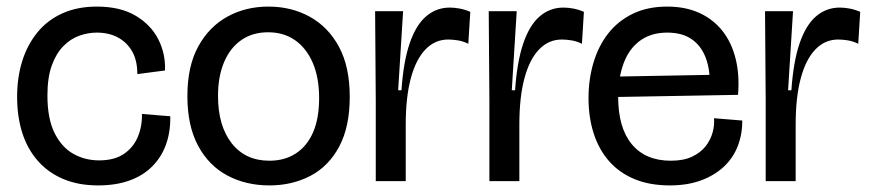

<svg xmlns="http://www.w3.org/2000/svg" viewBox="-20 -550 2643 583"><path d="M278 13Q218 13 172 -6.5Q126 -26 94.5 -62Q63 -98 47.5 -147Q32 -196 32 -256Q32 -315 47.5 -364.5Q63 -414 93.5 -451.5Q124 -489 169.5 -509.5Q215 -530 274 -530Q345 -530 391.5 -502.5Q438 -475 460.5 -431Q483 -387 481 -336L397 -325Q397 -367 381 -394.5Q365 -422 337.5 -436.5Q310 -451 274 -451Q247 -451 220.5 -441.5Q194 -432 172 -409.5Q150 -387 137 -350.5Q124 -314 124 -260Q124 -190 145.5 -146.5Q167 -103 202.5 -83Q238 -63 281 -63Q327 -63 356 -82.5Q385 -102 398.5 -134.5Q412 -167 411 -204L497 -197Q498 -151 484.5 -112.5Q471 -74 443 -45.5Q415 -17 373.5 -2Q332 13 278 13Z M798 13Q727 13 670.5 -17Q614 -47 581.5 -107.5Q549 -168 549 -258Q549 -349 582 -409Q615 -469 670.5 -499.5Q726 -530 795 -530Q865 -530 921 -499Q977 -468 1009.5 -407.5Q1042 -347 1042 -256Q1042 -165 1010 -105Q978 -45 922.5 -16Q867 13 798 13ZM798 -62Q845 -62 879 -84.5Q913 -107 931 -149Q949 -191 949 -252Q949 -314 930 -358.5Q911 -403 876.5 -427.5Q842 -452 794 -452Q747 -452 713 -428.5Q679 -405 660.5 -361.5Q642 -318 642 -259Q642 -168 683.5 -115Q725 -62 798 -62Z M1121 0V-245L1119 -516H1204L1189 -276H1199Q1205 -363 1224 -418.5Q1243 -474 1274 -500.5Q1305 -527 1346 -527Q1360 -527 1376 -524Q1392 -521 1408 -514L1402 -417Q1386 -425 1370 -427.5Q1354 -430 1341 -430Q1301 -430 1272 -400Q1243 -370 1227.5 -312.5Q1212 -255 1212 -172V0Z M1466 0V-245L1464 -516H1549L1534 -276H1544Q1550 -363 1569 -418.5Q1588 -474 1619 -500.5Q1650 -527 1691 -527Q1705 -527 1721 -524Q1737 -521 1753 -514L1747 -417Q1731 -425 1715 -427.5Q1699 -430 1686 -430Q1646 -430 1617 -400Q1588 -370 1572.5 -312.5Q1557 -255 1557 -172V0Z M2014 13Q1953 13 1907 -6Q1861 -25 1830 -60Q1799 -95 1783 -144Q1767 -193 1767 -252Q1767 -309 1782 -359.5Q1797 -410 1826.5 -448Q1856 -486 1901 -508Q1946 -530 2006 -530Q2061 -530 2103 -511Q2145 -492 2173 -457Q2201 -422 2213.5 -372.5Q2226 -323 2221 -262L1823 -255V-317L2154 -323L2135 -287Q2137 -336 2123.5 -373Q2110 -410 2081 -430.5Q2052 -451 2006 -451Q1957 -451 1923.5 -426.5Q1890 -402 1873.5 -357.5Q1857 -313 1857 -256Q1857 -162 1898.5 -112Q1940 -62 2017 -62Q2056 -62 2082 -74.5Q2108 -87 2123 -106.5Q2138 -126 2144 -148.5Q2150 -171 2148 -191L2234 -184Q2234 -142 2220 -106Q2206 -70 2177.5 -43.5Q2149 -17 2108 -2Q2067 13 2014 13Z M2305 0V-245L2303 -516H2388L2373 -276H2383Q2389 -363 2408 -418.5Q2427 -474 2458 -500.5Q2489 -527 2530 -527Q2544 -527 2560 -524Q2576 -521 2592 -514L2586 -417Q2570 -425 2554 -427.5Q2538 -430 2525 -430Q2485 -430 2456 -400Q2427 -370 2411.5 -312.5Q2396 -255 2396 -172V0Z"/></svg>

Font: Bricolage Grotesque 96pt
Style: Regular
Weight: 400
Version: Version 1.001;gftools[0.9.33.dev8+g029e19f]